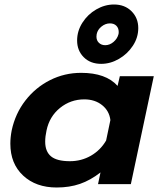

<svg xmlns="http://www.w3.org/2000/svg" viewBox="-20 -819 704 854"><path d="M323 -639Q323 -681 346.5 -718Q370 -755 408 -777Q446 -799 487 -799Q535 -799 565 -769Q595 -739 595 -694Q595 -652 571 -615.5Q547 -579 509 -557Q471 -535 430 -535Q382 -535 352.5 -564.5Q323 -594 323 -639ZM507 -667Q508 -670 508 -677Q508 -694 497.5 -704.5Q487 -715 469 -715Q449 -715 431.5 -701Q414 -687 410 -667Q409 -663 409 -656Q409 -639 420 -628.5Q431 -618 448 -618Q468 -618 485 -632.5Q502 -647 507 -667ZM26 -180Q26 -208 32 -239Q48 -314 93 -372Q138 -430 202.5 -462.5Q267 -495 341 -495Q451 -495 503 -437L513 -480H664L562 0H416L427 -52Q382 -17 335.5 -1Q289 15 232 15Q140 15 83 -38Q26 -91 26 -180ZM452 -194 471 -285Q466 -326 434 -351.5Q402 -377 355 -377Q294 -377 247 -339Q200 -301 187 -239Q181 -212 181 -189Q181 -145 207 -123.5Q233 -102 291 -102Q342 -102 384.5 -126.5Q427 -151 452 -194Z"/></svg>

Font: Prompt SemiBold
Style: Italic
Weight: 600
Italic angle: -12°
Designer: Katatrad Team
Foundry: CadsonDemak
Version: Version 1.001